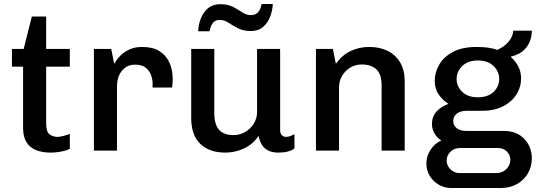

<svg xmlns="http://www.w3.org/2000/svg" viewBox="-20 -757 2708 965"><path d="M234 10Q194 10 162.5 -2Q131 -14 113.5 -41.5Q96 -69 96 -114V-422H40V-511H99L140 -674H212V-511H331V-422H212V-137Q212 -93 230 -81Q248 -69 269 -69Q280 -69 299.5 -74Q319 -79 331 -84V-9Q319 -3 302 1.5Q285 6 267 8Q249 10 234 10Z M452 0V-511H539L554 -436Q556 -439 564 -452Q572 -465 589 -481Q606 -497 632 -509Q658 -521 695 -521Q748 -521 781.5 -500Q815 -479 831.5 -442.5Q848 -406 848 -359Q848 -348 847 -336.5Q846 -325 845 -317H747V-337Q747 -358 739 -380Q731 -402 712 -417Q693 -432 659 -432Q634 -432 616.5 -421.5Q599 -411 588 -395Q577 -379 572.5 -360.5Q568 -342 568 -326V0Z M1112 10Q1033 10 987 -33.5Q941 -77 941 -165V-511H1057V-191Q1057 -130 1081.5 -104Q1106 -78 1153 -78Q1185 -78 1212 -93.5Q1239 -109 1255.5 -135.5Q1272 -162 1272 -194V-511H1388V-104Q1388 -85 1397 -77Q1406 -69 1417 -69Q1428 -69 1439 -73Q1450 -77 1460 -82V-11Q1447 -1 1427 4.5Q1407 10 1380 10Q1347 10 1326 -1.5Q1305 -13 1294.5 -32.5Q1284 -52 1279 -74Q1254 -34 1208.5 -12Q1163 10 1112 10ZM976 -600Q977 -633 989.5 -664.5Q1002 -696 1026 -716Q1050 -736 1087 -736Q1125 -736 1151 -722.5Q1177 -709 1197.5 -695Q1218 -681 1240 -681Q1264 -681 1277 -695.5Q1290 -710 1295 -737H1351Q1350 -705 1338 -673.5Q1326 -642 1302 -621.5Q1278 -601 1241 -601Q1203 -601 1176 -615Q1149 -629 1128 -643Q1107 -657 1084 -657Q1063 -657 1051 -643Q1039 -629 1033 -600Z M1568 0V-511H1653L1668 -436Q1697 -478 1740 -499.5Q1783 -521 1836 -521Q1889 -521 1929 -501Q1969 -481 1991.5 -442.5Q2014 -404 2014 -348V0H1898V-327Q1898 -384 1871.5 -408.5Q1845 -433 1798 -433Q1767 -433 1741 -417.5Q1715 -402 1699.5 -376Q1684 -350 1684 -317V0Z M2249 188Q2214 188 2185.5 171.5Q2157 155 2140 127Q2123 99 2123 65Q2123 29 2143 -3Q2163 -35 2198 -51Q2176 -65 2163.5 -87Q2151 -109 2151 -134Q2151 -171 2174 -196.5Q2197 -222 2234 -235Q2203 -255 2184 -283Q2165 -311 2165 -351Q2165 -394 2188 -433Q2211 -472 2257.5 -496.5Q2304 -521 2375 -521Q2406 -521 2432.5 -517.5Q2459 -514 2479 -506Q2518 -524 2538 -549.5Q2558 -575 2560 -603H2653Q2653 -570 2640.5 -543Q2628 -516 2604.5 -498Q2581 -480 2549 -473L2548 -470Q2571 -450 2585 -423Q2599 -396 2599 -363Q2599 -319 2575.5 -282Q2552 -245 2508 -222.5Q2464 -200 2402 -200H2325Q2294 -200 2276 -186Q2258 -172 2258 -149Q2258 -127 2275 -113Q2292 -99 2325 -99H2511Q2577 -99 2615 -59Q2653 -19 2653 39Q2653 80 2633.5 114Q2614 148 2578.5 168Q2543 188 2496 188ZM2291 113H2474Q2503 113 2524 93.5Q2545 74 2545 46Q2545 22 2527.5 4.5Q2510 -13 2484 -13H2291Q2263 -13 2244 5.5Q2225 24 2225 50Q2225 75 2244 94Q2263 113 2291 113ZM2382 -268Q2432 -268 2460.5 -295Q2489 -322 2489 -360Q2489 -398 2460.5 -425.5Q2432 -453 2382 -453Q2332 -453 2303.5 -425.5Q2275 -398 2275 -360Q2275 -322 2303.5 -295Q2332 -268 2382 -268Z"/></svg>

Font: Chivo Medium
Style: Regular
Weight: 500
Designer: Hector Gatti
Foundry: Omnibus-Type
Version: Version 2.002